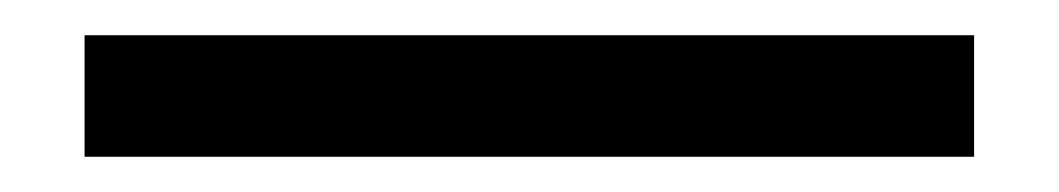

<svg xmlns="http://www.w3.org/2000/svg" viewBox="-20 11 601 109"><path d="M28 100V31H533V100Z"/></svg>

Font: Hind Regular
Style: Regular
Weight: 400
Designer: Manushi Parikh, Satya Rajpurohit
Foundry: Indian Type Foundry
Version: Version 1.201;PS 1.0;hotconv 1.0.78;makeotf.lib2.5.61930; tt